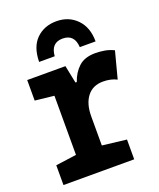

<svg xmlns="http://www.w3.org/2000/svg" viewBox="-143 -861 785 949"><g transform="rotate(-20 250.0 -386.5)"><path d="M268 -773Q204 -773 162.5 -732.5Q121 -692 120 -613H202Q207 -682 268 -682Q330 -682 334 -613H417Q417 -687 375 -730Q333 -773 268 -773ZM397 0V-104L270 -119V-272Q270 -338 299.5 -376Q329 -414 383 -414Q424 -414 455 -398L492 -539Q467 -551 442.5 -555Q418 -559 395 -559Q339 -559 307.5 -530Q276 -501 261 -456H254L235 -549H34V-441L134 -430V-119L25 -104V0Z"/></g></svg>

Font: Noto Sans Mono UI Condensed ExtraBold
Style: Regular
Weight: 800
Width: 3
Designer: Monotype Design team
Foundry: Monotype Imaging Inc.
Version: 1.000